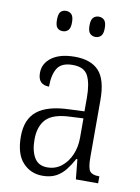

<svg xmlns="http://www.w3.org/2000/svg" viewBox="-85 -799 633 866"><g transform="rotate(10 231.5 -365.5)"><path d="M170 10Q116 10 80 -29Q44 -68 44 -148Q44 -227 91.5 -265Q139 -303 238 -306L307 -309V-372Q307 -436 289.5 -471Q272 -506 219 -506Q168 -506 149 -476Q130 -446 130 -391Q79 -391 79 -445Q79 -489 117 -516.5Q155 -544 222 -544Q296 -544 332.5 -504.5Q369 -465 369 -372V-110Q369 -61 380 -46.5Q391 -32 421 -32H424V0H322L313 -91H308Q293 -63 275 -40Q257 -17 232 -3.5Q207 10 170 10ZM185 -31Q222 -31 249.5 -52.5Q277 -74 292.5 -109.5Q308 -145 308 -188V-277L248 -274Q169 -271 138 -238Q107 -205 107 -145Q107 -94 125.5 -62.5Q144 -31 185 -31ZM297 -648Q282 -648 272 -658Q262 -668 262 -694Q262 -721 272 -731Q282 -741 297 -741Q312 -741 322 -731Q332 -721 332 -694Q332 -668 322 -658Q312 -648 297 -648ZM147 -648Q131 -648 122 -658Q113 -668 113 -694Q113 -721 122 -731Q131 -741 147 -741Q162 -741 172 -731Q182 -721 182 -694Q182 -668 172 -658Q162 -648 147 -648Z"/></g></svg>

Font: Noto Serif Tamil Condensed Light
Style: Italic
Weight: 300
Width: 3
Italic angle: -12°
Designer: Indian Type Foundry, Tom Grace, and the Monotype Design Team
Foundry: Monotype Imaging Inc.
Version: Version 2.003; ttfautohint (v1.8.4.7-5d5b)